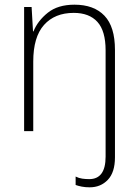

<svg xmlns="http://www.w3.org/2000/svg" viewBox="-20 -560 589 820"><path d="M363 240Q344 240 329 237Q314 234 303 230V194Q317 201 331.5 203Q346 205 361 205Q431 205 431 109V-345Q431 -428 396 -466.5Q361 -505 295 -505Q214 -505 168 -453.5Q122 -402 122 -297V0H83V-530H115L121 -426H123Q141 -471 184 -505.5Q227 -540 298 -540Q381 -540 426 -493Q471 -446 471 -347V112Q471 176 440.5 208Q410 240 363 240Z"/></svg>

Font: Noto Sans Disp ExtLt
Style: Regular
Weight: 200
Designer: Monotype Design Team
Foundry: Monotype Imaging Inc.
Version: Version 2.000;GOOG;noto-source:20170915:90ef993387c0